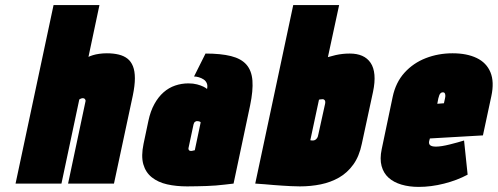

<svg xmlns="http://www.w3.org/2000/svg" viewBox="-20 -720 1952 753"><path d="M327 -497 370 -700H190L41 0H221L291 -330Q294 -332 296.5 -333Q299 -334 301 -334.5Q303 -335 305 -335Q308 -335 310 -334Q312 -333 313.5 -331Q315 -329 315.5 -326.5Q316 -324 315 -321L247 0H427L501 -346Q509 -385 509 -413Q509 -441 501.5 -460Q494 -479 480 -490Q466 -501 445.5 -506Q425 -511 399 -511Q384 -511 369.5 -509Q355 -507 344 -503.5Q333 -500 327 -497Z M792 -371Q788 -375 778 -380Q768 -385 753 -389Q738 -393 719 -393Q692 -393 667 -384.5Q642 -376 621.5 -358Q601 -340 585.5 -312Q570 -284 562 -246L543 -156Q533 -108 542 -76Q551 -44 575.5 -24.5Q600 -5 635.5 3Q671 11 714 11Q734 11 753 10.5Q772 10 790.5 9.5Q809 9 826.5 7.5Q844 6 861.5 4Q879 2 896 0L961 -307Q973 -365 970 -404Q967 -443 946.5 -466.5Q926 -490 886 -500Q846 -510 786 -510L741 -420Q750 -420 760 -417Q770 -414 778.5 -408.5Q787 -403 791 -393.5Q795 -384 792 -371ZM767 -240 744 -131Q744 -131 743 -130.5Q742 -130 740.5 -130Q739 -130 737.5 -129.5Q736 -129 734 -128.5Q732 -128 730 -128Q727 -128 725 -128.5Q723 -129 721.5 -130.5Q720 -132 719.5 -134Q719 -136 719 -138L739 -232Q740 -235 741 -237.5Q742 -240 744 -241.5Q746 -243 748 -244Q750 -245 753 -245Q756 -245 758.5 -244.5Q761 -244 763.5 -243Q766 -242 767 -240Z M1266 -496 1310 -700H1130L981 0Q999 1 1016.5 2.5Q1034 4 1051.5 5.5Q1069 7 1086 8Q1103 9 1120.5 10Q1138 11 1156 11Q1199 11 1238 3Q1277 -5 1309.5 -23.5Q1342 -42 1365.5 -74.5Q1389 -107 1399 -156L1443 -360Q1451 -398 1448.5 -426.5Q1446 -455 1433.5 -473.5Q1421 -492 1400.5 -501Q1380 -510 1352 -510Q1337 -510 1323.5 -508.5Q1310 -507 1296.5 -504Q1283 -501 1266 -496ZM1197 -170 1231 -329Q1233 -330 1235 -330Q1237 -330 1240 -330.5Q1243 -331 1246 -331Q1248 -331 1250 -330Q1252 -329 1253.5 -327Q1255 -325 1255.5 -321.5Q1256 -318 1255 -313L1229 -195Q1228 -189 1226.5 -184.5Q1225 -180 1222 -176.5Q1219 -173 1215.5 -171Q1212 -169 1206 -169Q1205 -169 1203.5 -169Q1202 -169 1200.5 -169.5Q1199 -170 1198 -170Q1197 -170 1197 -170Z M1663 -166 1666 -177 1874 -189 1907 -343Q1919 -399 1903.5 -436.5Q1888 -474 1849.5 -492.5Q1811 -511 1755 -511Q1699 -511 1650 -492Q1601 -473 1566.5 -435Q1532 -397 1520 -340L1477 -135Q1469 -97 1476.5 -69Q1484 -41 1504 -23Q1524 -5 1554.5 4Q1585 13 1622 13Q1671 13 1722 0Q1773 -13 1814 -35L1800 -169Q1778 -162 1744 -153.5Q1710 -145 1690 -145Q1681 -145 1675.5 -146.5Q1670 -148 1667 -150.5Q1664 -153 1663 -157Q1662 -161 1663 -166ZM1725 -333 1721 -315 1695 -313 1699 -334Q1701 -342 1703 -347Q1705 -352 1708.5 -355Q1712 -358 1717 -358Q1722 -358 1724 -355Q1726 -352 1726.5 -346.5Q1727 -341 1725 -333Z"/></svg>

Font: Advent Pro Black
Style: Italic
Weight: 900
Italic angle: -12°
Version: Version 3.000